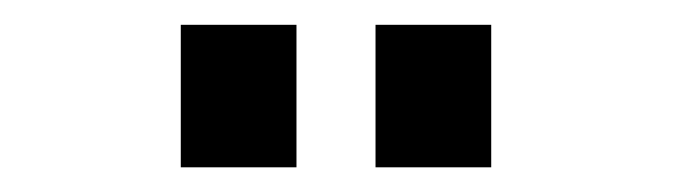

<svg xmlns="http://www.w3.org/2000/svg" viewBox="-20 -725 540 154"><path d="M125 -705.1H217.8V-590.8H125ZM281.2 -705.1H374V-590.8H281.2Z"/></svg>

Font: Dinish Condensed
Style: Bold
Weight: 700
Width: 3
Designer: Bert Driehuis
Foundry: Playbeing
Version: Version 3.006; git-39231f3c-release